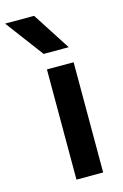

<svg xmlns="http://www.w3.org/2000/svg" viewBox="-188 -863 587 917"><g transform="rotate(-15 105.0 -404.0)"><path d="M71.5 0V-545H203.5V0ZM75.5 -620.5 -65 -808H78.5L199.5 -620.5Z"/></g></svg>

Font: Encode Sans Semi Expanded SemiBold
Style: Regular
Weight: 600
Width: 6
Designer: Multiple Designers
Foundry: Impallari Type
Version: Version 3.000; ttfautohint (v1.8.3) -l 8 -r 50 -G 200 -x 14 